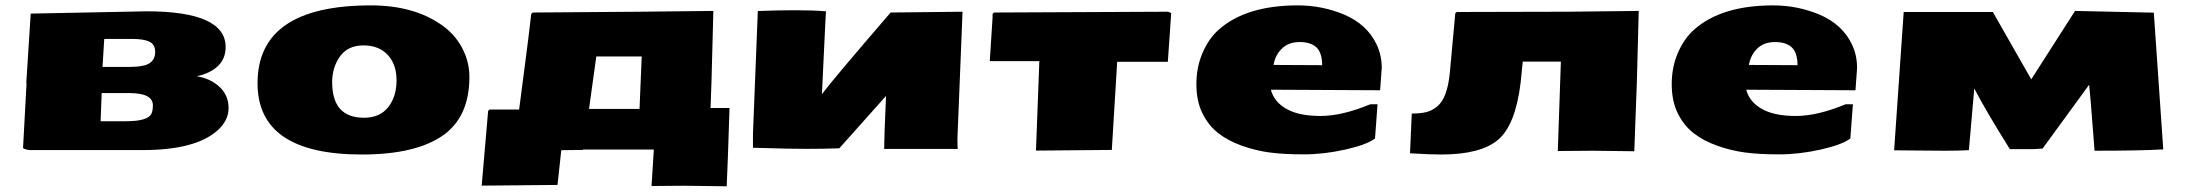

<svg xmlns="http://www.w3.org/2000/svg" viewBox="-20 -542 7925 696"><path d="M510.7 -501Q797.9 -501 797.9 -371.6Q797.9 -328.6 769.3 -302Q740.7 -275.4 692.9 -265.6Q743.7 -257.3 776.1 -226.8Q808.6 -196.3 808.6 -150.4Q808.6 -104.5 767.6 -68.4Q688 2 497.1 2H93.3Q74.7 2 63.5 -4.9L76.2 -240.2H75.2L91.3 -492.7ZM444.3 -299.3Q502.9 -299.3 522.7 -313.2Q542.5 -327.1 542.5 -354Q542.5 -380.9 521.7 -390.9Q501 -400.9 459.5 -400.9H357.9L351.6 -299.3ZM436.5 -102.5Q511.7 -102.5 527.3 -127Q534.2 -137.7 534.2 -160.2Q534.2 -204.1 450.7 -204.6H348.6L344.7 -102.5Z M1184.1 -244.1Q1184.1 -115.2 1299.3 -115.2Q1357.4 -115.2 1387.5 -153.8Q1417.5 -192.4 1417.5 -250.5Q1417.5 -308.6 1385.5 -343Q1353.5 -377.4 1297.4 -377.4Q1241.2 -377.4 1212.6 -337.6Q1184.1 -297.9 1184.1 -244.1ZM913.6 -240.2Q913.6 -522.5 1324.7 -522.5Q1478 -522.5 1578.6 -453.1Q1627.4 -419.9 1654.5 -369.6Q1681.6 -319.3 1681.6 -263.2Q1681.6 -116.2 1582.8 -49.1Q1483.9 18.1 1291.5 18.1Q913.6 18.1 913.6 -240.2Z M2624.5 -150.4Q2618.7 38.1 2614.3 133.3L2460.4 131.3L2341.8 132.3L2350.1 0H2093.3V1.5L2014.6 2.4L2001 128.4L1726.1 130.9L1749.5 -140.1L1754.9 -145H1861.8Q1866.7 -184.6 1881.1 -293Q1895.5 -401.4 1905.8 -491.7L1911.1 -496.6L2298.3 -499.5L2565.9 -502.4L2559.1 -244.1L2555.7 -150.4ZM2115.2 -147H2298.3L2306.2 -337.4H2141.6Z M2959.5 -200.7Q3000 -254.9 3208.5 -496.6L3469.2 -499.5L3450.7 -40Q3450.7 -12.2 3451.7 -2H3185.1Q3185.1 -46.4 3191.9 -194.3L3022.5 -4.4Q2971.7 -2.4 2904.8 -2.4Q2837.9 -2.4 2749.5 -5.4L2709.5 -6.3V-57.1L2727.1 -502Q2799.3 -504.9 2862.3 -504.9Q2925.3 -504.9 2974.1 -501L2971.7 -457Q2961.9 -243.2 2959.5 -200.7Z M4010.3 1.5 3735.4 3.9 3747.6 -320.3H3567.9L3578.1 -479V-491.7L3583.5 -496.6L4214.4 -499.5L4225.6 -494.6L4213.4 -317.9H4029.8Z M4772.9 -305.7Q4772.5 -351.6 4751.7 -370.6Q4731 -389.6 4691.2 -389.6Q4651.4 -389.6 4627 -366Q4602.5 -342.3 4596.7 -306.6ZM4397.5 -434.1Q4496.6 -522.5 4684.6 -522.5Q4773.9 -522.5 4854.5 -488.3Q4935.1 -453.1 4969.2 -382.8Q4988.8 -343.3 4988.8 -295.4L4982.9 -214.8L4586.9 -216.8Q4598.6 -172.4 4643.8 -147Q4689 -121.6 4767.1 -121.6Q4845.2 -121.6 4947.3 -164.1H4973.6L4964.4 -40Q4934.1 -17.1 4856.4 0.2Q4778.8 17.6 4705.8 17.6Q4632.8 17.6 4582 10.7Q4531.2 3.9 4481.4 -13.9Q4431.6 -31.7 4396.2 -59.3Q4360.8 -86.9 4338.9 -131.1Q4316.9 -175.3 4316.9 -237.1Q4316.9 -298.8 4339.4 -350.6Q4361.8 -402.3 4397.5 -434.1Z M5203.6 18.1Q5163.6 18.1 5091.3 13.7L5097.7 -130.4Q5128.9 -130.4 5149.9 -135.5Q5170.9 -140.6 5189.9 -156.2Q5227.1 -186.5 5235.8 -280.3L5255.4 -493.7L5260.7 -498.5L5662.6 -499.5L5920.4 -502.4L5913.6 -244.1L5904.3 6.3L5755.4 4.4L5627 5.4L5638.2 -318.8H5500L5492.2 -241.7Q5473.6 -88.9 5410.6 -35.4Q5347.7 18.1 5203.6 18.1Z M6496.1 -305.7Q6495.6 -351.6 6474.9 -370.6Q6454.1 -389.6 6414.3 -389.6Q6374.5 -389.6 6350.1 -366Q6325.7 -342.3 6319.8 -306.6ZM6120.6 -434.1Q6219.7 -522.5 6407.7 -522.5Q6497.1 -522.5 6577.6 -488.3Q6658.2 -453.1 6692.4 -382.8Q6711.9 -343.3 6711.9 -295.4L6706.1 -214.8L6310.1 -216.8Q6321.8 -172.4 6366.9 -147Q6412.1 -121.6 6490.2 -121.6Q6568.4 -121.6 6670.4 -164.1H6696.8L6687.5 -40Q6657.2 -17.1 6579.6 0.2Q6502 17.6 6429 17.6Q6356 17.6 6305.2 10.7Q6254.4 3.9 6204.6 -13.9Q6154.8 -31.7 6119.4 -59.3Q6084 -86.9 6062 -131.1Q6040 -175.3 6040 -237.1Q6040 -298.8 6062.5 -350.6Q6085 -402.3 6120.6 -434.1Z M6846.2 2.9 6880.9 -498.5Q6880.9 -498.5 7204.1 -498.5L7343.3 -254.4L7502 -502.4L7787.6 -496.1L7821.8 -0.5Q7740.7 4.4 7572.8 4.4L7559.1 -170.4L7553.2 -234.9L7384.3 -3.4L7353.5 -1.5H7265.6Q7175.8 -145.5 7136.7 -221.2L7117.2 2.4Q7081.5 4.4 7030.3 4.4Z"/></svg>

Font: Seymour One
Style: Book
Weight: 400
Designer: vernon adams
Foundry: vernon adams
Version: Version 1.000; ttfautohint (v0.93) -l 8 -r 50 -G 200 -x 0 -w